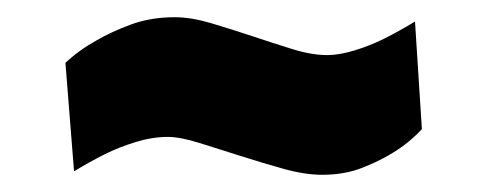

<svg xmlns="http://www.w3.org/2000/svg" viewBox="-20 -413 570 223"><path d="M470 -263Q455 -247 437 -236Q421 -226 400.5 -218Q380 -210 354 -210Q334 -210 309 -217Q284 -224 259 -232Q234 -240 211.5 -247Q189 -254 175 -254Q157 -254 137.5 -248Q118 -242 102 -234Q84 -225 66 -214L56 -340Q72 -355 92 -366Q109 -376 132 -384.5Q155 -393 183 -393Q202 -393 225.5 -386Q249 -379 273 -371Q297 -363 319.5 -356Q342 -349 360 -349Q374 -349 392 -354.5Q410 -360 426 -368Q444 -377 462 -388Z"/></svg>

Font: Panefresco 999wt
Style: Regular
Weight: 900
Version: Version 1.001